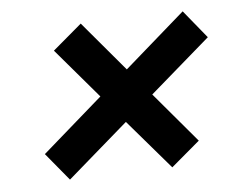

<svg xmlns="http://www.w3.org/2000/svg" viewBox="-39 -576 666 522"><g transform="rotate(-5 294.0 -315.5)"><path d="M412 -110 297 -244 132 -101 70 -176 234 -319 119 -454 198 -521 312 -386 477 -530 539 -454 375 -312 490 -176Z"/></g></svg>

Font: Inria Sans
Style: Bold Italic
Weight: 700
Italic angle: -10°
Designer: Black Foundry Team
Foundry: Black Foundry
Version: Version 1.2; ttfautohint (v1.8.3)